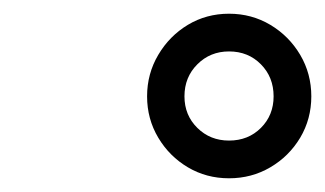

<svg xmlns="http://www.w3.org/2000/svg" viewBox="-20 -820 474 280"><path d="M314 -560Q281 -560 254 -576Q227 -592 210.8 -619.2Q194.5 -646.5 194.5 -679.5Q194.5 -712.5 210.8 -740Q227 -767.5 254 -783.8Q281 -800 314 -800Q347 -800 374.2 -783.8Q401.5 -767.5 417.8 -740Q434 -712.5 434 -679.5Q434 -646.5 417.8 -619.2Q401.5 -592 374.2 -576Q347 -560 314 -560ZM314 -615Q342 -615 360.5 -633.5Q379 -652 379 -679.5Q379 -707.5 360.5 -726.2Q342 -745 314 -745Q286.5 -745 267.8 -726.2Q249 -707.5 249 -679.5Q249 -652 267.8 -633.5Q286.5 -615 314 -615Z"/></svg>

Font: Bodoni Moda 9pt Black
Style: Italic
Weight: 900
Italic angle: -13°
Designer: Owen Earl
Foundry: indestructible type
Version: Version 2.004